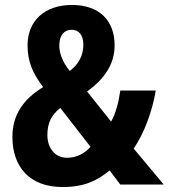

<svg xmlns="http://www.w3.org/2000/svg" viewBox="-20 -744 680 774"><path d="M270 -724C159 -724 91 -659 91 -561C91 -494 114 -445 154 -393C72 -343 30 -279 30 -192C30 -72 99 10 232 10C319 10 371 -15 422 -57L465 0H640L519 -145C563 -210 594 -297 608 -379H465C458 -329 446 -286 428 -254L331 -375C399 -425 442 -483 442 -561C442 -663 379 -724 270 -724ZM268 -624C297 -624 316 -604 316 -564C316 -523 299 -486 261 -458C235 -490 219 -526 219 -560C219 -603 240 -624 268 -624ZM223 -309 345 -152C320 -125 290 -108 250 -108C201 -108 171 -148 171 -200C171 -248 187 -280 223 -309Z"/></svg>

Font: Noto Sans Georgian Condensed Bold
Style: Regular
Weight: 700
Width: 3
Designer: Monotype Design Team, Akaki Razmadze
Foundry: Google LLC
Version: Version 2.005